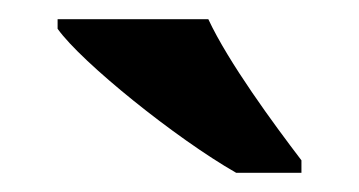

<svg xmlns="http://www.w3.org/2000/svg" viewBox="-20 -786 374 200"><path d="M226 -606H294V-619C265 -657 218 -721 197 -766H40V-756C65 -721 163 -642 226 -606Z"/></svg>

Font: Noto Serif NP Hmong
Style: Bold
Weight: 700
Designer: Dalton Maag Ltd
Foundry: Dalton Maag Ltd
Version: Version 1.001